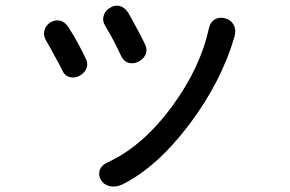

<svg xmlns="http://www.w3.org/2000/svg" viewBox="-20 -727 1040 688"><path d="M439.5 -681.6Q425.8 -702.1 406.2 -706.1Q388.7 -709 373 -698.2Q356.4 -688.5 351.6 -670.9Q345.7 -652.3 357.4 -633.8Q374 -606.4 387.7 -580.1Q402.3 -551.8 413.1 -528.3Q421.9 -507.8 440.4 -502Q457 -497.1 475.6 -505.9Q493.2 -514.6 501 -530.3Q508.8 -547.9 501 -565.4Q490.2 -588.9 472.7 -621.1Q460 -644.5 439.5 -681.6ZM225.6 -628.9Q212.9 -649.4 193.4 -653.3Q176.8 -656.2 160.2 -646.5Q144.5 -636.7 139.6 -619.1Q133.8 -600.6 144.5 -583Q161.1 -554.7 174.8 -528.3Q190.4 -501 202.1 -477.5Q210 -457 228.5 -451.2Q245.1 -446.3 262.7 -454.1Q280.3 -462.9 288.1 -478.5Q296.9 -495.1 289.1 -512.7Q276.4 -541 260.7 -569.3Q244.1 -600.6 225.6 -628.9ZM820.3 -595.7Q827.1 -621.1 816.4 -639.6Q806.6 -656.2 787.1 -661.1Q767.6 -667 751 -658.2Q733.4 -648.4 728.5 -625Q698.2 -485.4 598.6 -348.6Q492.2 -203.1 366.2 -145.5Q342.8 -134.8 336.9 -116.2Q332 -98.6 341.8 -82Q351.6 -65.4 371.1 -60.5Q392.6 -54.7 417 -65.4Q542 -127 659.2 -282.2Q773.4 -434.6 820.3 -595.7Z"/></svg>

Font: GungsuhChe
Style: Regular
Weight: 400
Monospace: yes
Version: Version 2.21